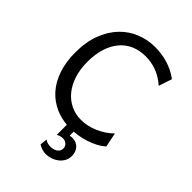

<svg xmlns="http://www.w3.org/2000/svg" viewBox="-270 -847 1203 1203"><g transform="rotate(45 331.0 -245.5)"><path d="M600.6 -68.4Q579.1 -48.3 550.3 -33.4Q521.5 -18.6 490 -8.3Q458.5 2 426.3 6.8Q407.7 9.8 390.6 11.2V46.4Q395.5 45.4 400.6 44.7Q405.8 43.9 414.1 43.9Q430.7 43.9 444.8 50Q459 56.2 469.2 67.1Q479.5 78.1 485.1 93.5Q490.7 108.9 490.7 127Q490.7 151.9 479.5 171.9Q468.3 191.9 450.2 205.8Q432.1 219.7 410.2 227.1Q388.2 234.4 366.2 234.4Q347.2 234.4 331.3 228.8Q315.4 223.1 300.3 214.8L305.2 166Q315.9 173.8 327.1 177.2Q338.4 180.7 354 180.7Q364.7 180.7 376.2 178.2Q387.7 175.8 397.2 169.9Q406.7 164.1 413.1 154.8Q419.4 145.5 419.9 131.8Q419.4 112.8 406 100.3Q392.6 87.9 372.6 87.9Q360.8 87.9 349.1 91.6Q337.4 95.2 329.6 100.1V10.7Q276.9 5.9 232.9 -12.7Q173.8 -38.1 132.3 -84.7Q90.8 -131.3 68.6 -197.8Q46.4 -264.2 46.4 -346.7Q46.4 -440.9 73.7 -512Q101.1 -583 146.7 -630.4Q192.4 -677.7 252 -701.4Q311.5 -725.1 376 -725.1Q402.3 -725.1 429.7 -721.7Q457 -718.3 484.6 -710.4Q512.2 -702.6 539.6 -689.5Q566.9 -676.3 593.3 -656.7L564 -568.8Q541 -589.4 517.1 -603.5Q493.2 -617.7 469.2 -626.2Q445.3 -634.8 421.6 -638.4Q397.9 -642.1 376 -642.1Q324.7 -642.1 281.7 -624.3Q238.8 -606.4 207.8 -570.8Q176.8 -535.2 159.2 -482.2Q141.6 -429.2 141.6 -358.9Q141.6 -293 158.9 -240.2Q176.3 -187.5 206.8 -150.4Q237.3 -113.3 279.3 -93.3Q321.3 -73.2 371.1 -73.2Q398.9 -73.2 427.5 -79.6Q456.1 -85.9 483.4 -97.9Q510.7 -109.9 535.6 -126.5Q560.5 -143.1 581.1 -163.6Z"/></g></svg>

Font: Andika Viet
Style: Regular
Weight: 400
Designer: Victor Gaultney, Annie Olsen, Julie Remington, Don Collingsworth, Eric Hays, Becca Hirsbrunner
Foundry: SIL International
Version: Version 5.000